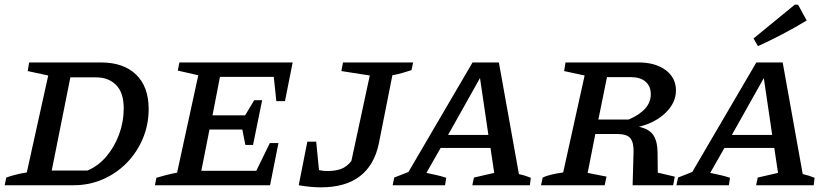

<svg xmlns="http://www.w3.org/2000/svg" viewBox="-25 -795 3565 824"><path d="M408 -527Q505 -527 559 -475Q613 -423 613 -327Q613 -260 588 -200.5Q563 -141 519 -96Q475 -51 416.5 -25.5Q358 0 291 0H-5L2 -33Q18 -39 41 -45Q64 -51 90 -55L182 -471L94 -490L100 -527ZM350 -63Q396 -82 431 -123Q466 -164 486 -218Q506 -272 506 -330Q506 -397 473.5 -430Q441 -463 387 -463H277L197 -63Z M640 0 646 -32Q669 -39 691 -44.5Q713 -50 735 -54L826 -472L738 -492L745 -527H1231L1198 -361H1161L1150 -465H919L887 -300H1027L1066 -365H1100L1061 -173H1028L1015 -239H874L839 -62H1075L1133 -181H1170L1134 0Z M1257 0 1294 -187H1332L1344 -65Q1362 -61 1379 -61Q1415 -61 1439 -70Q1463 -79 1483 -104L1562 -471L1440 -490L1447 -527H1748L1741 -494Q1723 -488 1702 -482Q1681 -476 1659 -472L1601 -180Q1582 -87 1520 -39Q1458 9 1352 9Q1309 9 1257 0Z M2202 -48Q2229 -42 2253 -32L2249 0H2002L2009 -33L2096 -53L2080 -160H1866L1805 -53Q1827 -48 1846.5 -44Q1866 -40 1890 -32L1885 0H1660L1667 -33L1728 -57L2003 -527H2116ZM1898 -216H2071L2035 -460Z M2297 0 2304 -33Q2330 -46 2392 -55L2484 -471L2396 -490L2402 -527H2715Q2788 -527 2832 -494Q2876 -461 2876 -407Q2876 -354 2831.5 -311Q2787 -268 2717 -251Q2763 -241 2780 -213.5Q2797 -186 2797 -140L2798 -54L2871 -37L2864 0H2690L2694 -144Q2695 -183 2680.5 -201.5Q2666 -220 2622 -220H2530L2497 -53L2578 -37L2570 0ZM2682 -464H2580L2543 -282H2673Q2768 -323 2768 -390Q2768 -425 2745.5 -444.5Q2723 -464 2682 -464Z M3420 -48Q3447 -42 3471 -32L3467 0H3220L3227 -33L3314 -53L3298 -160H3084L3023 -53Q3045 -48 3064.5 -44Q3084 -40 3108 -32L3103 0H2878L2885 -33L2946 -57L3221 -527H3334ZM3116 -216H3289L3253 -460ZM3228 -597 3209 -630 3386 -775H3400L3437 -707Q3336 -646 3228 -597Z"/></svg>

Font: Piazzolla SC Medium
Style: Italic
Weight: 500
Italic angle: -11.3°
Designer: Juan Pablo del Peral
Foundry: Huerta Tipografica
Version: Version 1.330